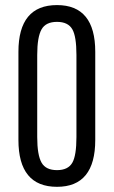

<svg xmlns="http://www.w3.org/2000/svg" viewBox="-20 -719 443 748"><path d="M51.8 -173.8V-517.1Q51.8 -699.2 202.1 -699.2Q351.1 -699.2 351.1 -517.1V-173.8Q351.1 8.8 202.1 8.8Q51.8 8.8 51.8 -173.8ZM261.7 -85Q277.8 -112.8 277.8 -185.1V-504.9Q277.8 -577.1 261.7 -605Q245.1 -633.8 202.1 -633.8Q158.7 -633.8 142.1 -605Q125 -575.2 125 -504.9V-185.1Q125 -114.7 142.1 -85Q158.7 -56.2 202.1 -56.2Q245.1 -56.2 261.7 -85Z"/></svg>

Font: D-DIN Condensed
Style: Regular
Weight: 400
Width: 3
Designer: Charles Nix
Foundry: Datto Inc.
Version: Version 1.00